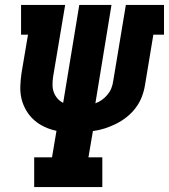

<svg xmlns="http://www.w3.org/2000/svg" viewBox="-20 -755 682 775"><path d="M118 0V-120H190L208 -227Q183 -232 159.5 -243Q136 -254 117.5 -270.5Q99 -287 86 -309Q73 -331 67 -355.5Q61 -380 62 -407Q63 -434 67 -461L93 -615H65V-735H243L194 -443Q192 -428 192 -412.5Q192 -397 197 -383Q202 -369 212 -357.5Q222 -346 235 -340L300 -735H430L365 -338Q379 -343 391.5 -352Q404 -361 414 -373Q424 -385 429.5 -399Q435 -413 437 -428L488 -735H642V-615H599L565 -410Q561 -386 552 -363Q543 -340 527.5 -319.5Q512 -299 492 -283Q472 -267 449 -255.5Q426 -244 402.5 -236.5Q379 -229 355 -226L337 -120H393V0Z"/></svg>

Font: Iosevka Curly Slab HvExObl
Style: Regular
Weight: 900
Width: 7
Italic angle: -9°
Monospace: yes
Designer: Belleve Invis
Foundry: Belleve Invis
Version: Version 11.1.0; ttfautohint (v1.8.3)